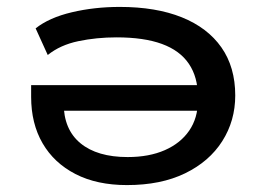

<svg xmlns="http://www.w3.org/2000/svg" viewBox="-20 -526 776 555"><path d="M347 9Q260 9 198 -23Q136 -55 103 -112Q70 -169 70 -246V-280H577V-206H142L164 -228Q164 -152 212.5 -112Q261 -72 349 -72Q411 -72 456.5 -92Q502 -112 527 -148.5Q552 -185 552 -235V-247Q552 -303 526 -341.5Q500 -380 448 -399Q396 -418 317 -418Q259 -418 206.5 -407Q154 -396 118 -367L83 -444Q122 -475 187.5 -490.5Q253 -506 326 -506Q431 -506 505.5 -476Q580 -446 620 -389Q660 -332 660 -250Q660 -177 622.5 -118Q585 -59 515 -25Q445 9 347 9Z"/></svg>

Font: Nunito Sans 7pt Expanded Medium
Style: Regular
Weight: 500
Width: 7
Designer: Vernon Adams
Foundry: Vernon Adams
Version: Version 3.101;gftools[0.9.27]